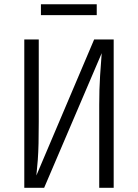

<svg xmlns="http://www.w3.org/2000/svg" viewBox="-20 -892 655 912"><path d="M95.4 0V-704.6H164.1V-313.3Q164.1 -254.4 163.1 -211.3Q162.1 -168.2 159.5 -132.3Q156.9 -96.4 152.8 -58.5L427.2 -704.6H520V0H451.3V-393.8Q451.3 -467.7 455.4 -532.1Q459.5 -596.4 463.1 -639.5L189.7 0ZM439.5 -820H174.4V-871.8H439.5Z"/></svg>

Font: Fira Code Light
Style: Regular
Weight: 300
Monospace: yes
Designer: Carrois Corporate, Edenspiekermann AG, Nikita Prokopov
Foundry: Carrois Corporate, Edenspiekermann AG, Nikita Prokopov
Version: Version 6.000; ttfautohint (v1.8.2) -l 8 -r 50 -G 200 -x 14 